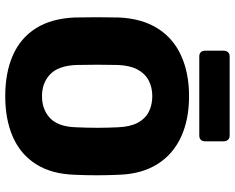

<svg xmlns="http://www.w3.org/2000/svg" viewBox="-104 -806 919 752"><g transform="rotate(90 356.0 -429.5)"><path d="M356 10Q264 10 196 -20Q128 -50 90 -110.5Q52 -171 48 -262Q47 -305 47 -348.5Q47 -392 48 -435Q52 -525 90.5 -586.5Q129 -648 197.5 -679Q266 -710 356 -710Q447 -710 515 -679Q583 -648 622 -586.5Q661 -525 664 -435Q666 -392 666 -348.5Q666 -305 664 -262Q661 -171 622.5 -110.5Q584 -50 516 -20Q448 10 356 10ZM356 -134Q409 -134 442.5 -166Q476 -198 478 -268Q480 -312 480 -351Q480 -390 478 -432Q476 -479 460.5 -508.5Q445 -538 418 -552Q391 -566 356 -566Q322 -566 295 -552Q268 -538 252 -508.5Q236 -479 234 -432Q233 -390 233 -351Q233 -312 234 -268Q237 -198 270.5 -166Q304 -134 356 -134ZM200 -750Q190 -750 184 -756Q178 -762 178 -773V-846Q178 -856 184 -862.5Q190 -869 200 -869H510Q521 -869 527 -862.5Q533 -856 533 -846V-773Q533 -762 527 -756Q521 -750 510 -750Z"/></g></svg>

Font: DVN-Rubik
Style: Bold
Weight: 700
Designer: Hubert and Fischer
Foundry: Hubert & Fischer
Version: Version 2.102